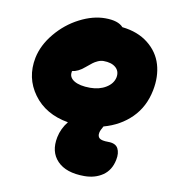

<svg xmlns="http://www.w3.org/2000/svg" viewBox="-78 -560 762 823"><g transform="rotate(10 303.0 -148.0)"><path d="M342.8 192.9Q263.2 192.9 225.1 153.3Q187 113.8 200.2 48.8Q208 10.3 233.9 -22Q134.3 -39.1 82.8 -109.9Q31.2 -180.7 48.8 -270Q60.5 -327.1 103.3 -378.4Q146 -429.7 203.4 -459.2Q260.7 -488.8 314.9 -488.8Q371.1 -488.8 393.1 -463.9Q461.4 -456.5 506.3 -420.9Q551.3 -385.3 566.7 -333.3Q582 -281.2 569.8 -220.2Q555.2 -146.5 506.8 -98.4Q458.5 -50.3 387.2 -30.8Q376 -12.2 374 -1Q371.1 15.1 380.6 22.9Q390.1 30.8 418.9 30.8Q451.2 30.8 461.7 50.8Q472.2 70.8 465.8 101.1Q456.5 147 423.1 169.9Q389.6 192.9 342.8 192.9ZM212.9 -238.8Q207.5 -213.9 231.7 -199Q255.9 -184.1 301.8 -184.1Q341.8 -184.1 370.8 -201.9Q399.9 -219.7 405.8 -248Q410.6 -274.9 392.1 -291Q373.5 -307.1 338.9 -307.1Q326.7 -307.1 314 -301.3Q301.3 -295.4 293.5 -289.3Q285.6 -283.2 266.1 -267.1Q239.3 -244.1 212.9 -241.2Z"/></g></svg>

Font: Shantell Sans Irregular Bouncy
Style: Italic
Weight: 800
Italic angle: -11.31°
Designer: Stephen Nixon, Anya Danilova, Shantell Martin
Foundry: Arrow Type
Version: Version 1.006;[9816181b4]